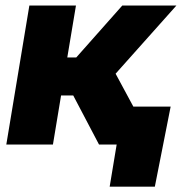

<svg xmlns="http://www.w3.org/2000/svg" viewBox="-20 -536 718 712"><path d="M3.4 0 88.9 -515.6H261.7L229.5 -322.8H262.7L433.6 -515.6H634.3L408.7 -262.7L550.3 0H347.2L251.5 -182.1H206.5L176.3 0ZM386.7 156.2 412.6 0H367.7L391.1 -140.6H612.8L554.2 156.2Z"/></svg>

Font: Inter Display Extra Bold
Style: Italic
Weight: 800
Italic angle: -9.39999°
Designer: Rasmus Andersson
Foundry: rsms
Version: Version 4.000;git-4fc901f